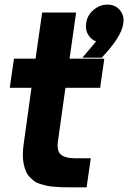

<svg xmlns="http://www.w3.org/2000/svg" viewBox="-20 -804 551 825"><path d="M393.1 -626Q370.1 -634.8 358.2 -655.8Q346.2 -676.8 350.1 -703.1Q354 -737.3 381.1 -760.7Q408.2 -784.2 441.9 -784.2Q475.1 -784.2 495.1 -760.5Q515.1 -736.8 509.8 -703.1Q502 -645 417 -556.2H334ZM283.2 1Q262.2 1 247.1 0.5Q231.9 0 212.9 -1.5Q193.8 -2.9 180.9 -5.9Q168 -8.8 152.6 -13.4Q137.2 -18.1 127.2 -25.6Q117.2 -33.2 107.2 -43.7Q97.2 -54.2 91.6 -67.6Q85.9 -81.1 82 -98.6Q78.1 -116.2 78.1 -138.7Q78.1 -161.1 82 -187L115.2 -426.8H22L40 -551.8H132.8L161.1 -750H307.1L278.8 -551.8H428.2L410.2 -426.8H261.2L229 -196.8Q223.1 -154.8 242.2 -139.4Q261.2 -124 300.8 -124H370.1L352.1 1Z"/></svg>

Font: Oakes Grotesk
Style: Bold Italic
Weight: 700
Designer: Samuel Oakes
Foundry: Samuel Oakes
Version: Version 1.0 | wf-rip DC20170320